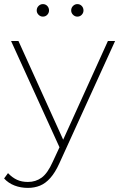

<svg xmlns="http://www.w3.org/2000/svg" viewBox="-49 -719 586 936"><path d="M87 197Q52 197 22 185.5Q-8 174 -29 151L-10 125Q11 147 34 157.5Q57 168 87 168Q125 168 154 147Q183 126 208 70L241 -1L5 -519H41L259 -38L477 -519H512L240 78Q220 122 196.5 148.5Q173 175 146 186Q119 197 87 197ZM328 -638Q316 -638 307 -647Q298 -656 298 -668Q298 -681 307 -690Q316 -699 328 -699Q341 -699 349.5 -690Q358 -681 358 -668Q358 -656 349.5 -647Q341 -638 328 -638ZM160 -638Q148 -638 139 -647Q130 -656 130 -668Q130 -681 139 -690Q148 -699 160 -699Q173 -699 181.5 -690Q190 -681 190 -668Q190 -656 181.5 -647Q173 -638 160 -638Z"/></svg>

Font: Montserrat Thin ExtraLight
Style: Regular
Weight: 250
Version: Version 9.000